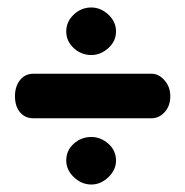

<svg xmlns="http://www.w3.org/2000/svg" viewBox="-20 -495 495 513"><path d="M20 -238Q20 -264 33.5 -281Q47 -298 69 -298H385Q404 -298 419.5 -280.5Q435 -263 435 -238Q435 -212 420 -195.5Q405 -179 385 -179H69Q47 -179 33.5 -195Q20 -211 20 -238ZM224 -129Q249 -129 269.5 -111Q290 -93 290 -66Q290 -41 269.5 -21.5Q249 -2 224 -2Q198 -2 177.5 -21.5Q157 -41 157 -66Q157 -93 177 -111Q197 -129 224 -129ZM224 -475Q249 -475 269.5 -456Q290 -437 290 -411Q290 -385 269.5 -366.5Q249 -348 224 -348Q197 -348 177 -366.5Q157 -385 157 -411Q157 -437 177 -456Q197 -475 224 -475Z"/></svg>

Font: Dosis
Style: ExtraBold
Weight: 800
Designer: EdgarTolentino, PabloImpallari, IginoMarini
Foundry: EdgarTolentino, PabloImpallari, IginoMarini
Version: Version 1.007